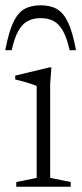

<svg xmlns="http://www.w3.org/2000/svg" viewBox="-30 -705 308 725"><path d="M164 -450.5 159.5 -388V-33.5L237 -17.5V0H31.5V-17.5L108.5 -33.5V-380.5Q103 -383 89.5 -387.5Q76 -392 59.5 -396.8Q43 -401.5 27.5 -405V-419.5L156.5 -450.5ZM123.5 -636.5Q95 -636.5 74.2 -625.2Q53.5 -614 39 -587.8Q24.5 -561.5 14 -515.5H-10Q2.5 -582.5 19.5 -619.2Q36.5 -656 61.5 -670.5Q86.5 -685 123.5 -685Q160.5 -685 185.5 -670.5Q210.5 -656 227.5 -619.2Q244.5 -582.5 257 -515.5H233Q222.5 -561.5 208 -587.8Q193.5 -614 173 -625.2Q152.5 -636.5 123.5 -636.5Z"/></svg>

Font: Newsreader 16pt 16pt Light
Style: Regular
Weight: 300
Version: Version 1.003